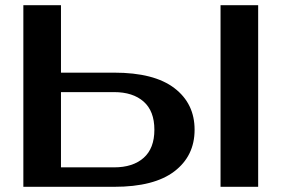

<svg xmlns="http://www.w3.org/2000/svg" viewBox="-20 -720 1085 740"><path d="M975 0H830V-700H975ZM420 -440Q574 -440 652 -380.5Q730 -321 730 -220Q730 -119 652 -59.5Q574 0 420 0H70V-700H215V-440ZM215 -365V-75H420Q492 -75 533.5 -111.5Q575 -148 575 -220Q575 -292 533.5 -328.5Q492 -365 420 -365Z"/></svg>

Font: Prosto One
Style: Regular
Weight: 400
Designer: Pavel Emelyanov and Jovanny lemonad
Foundry: Pavel Emelyanov and Jovanny Lemonad
Version: Version 1.001